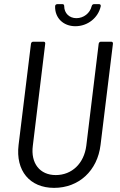

<svg xmlns="http://www.w3.org/2000/svg" viewBox="-20 -902 580 930"><path d="M345 -775C405 -775 456 -816 468 -872C469 -879 465 -882 459 -882H436C430 -882 426 -879 424 -872C416 -838 385 -814 350 -814C316 -814 291 -838 291 -872C291 -879 288 -882 282 -882H258C252 -882 247 -878 247 -872C245 -816 286 -775 345 -775ZM242 8C362 8 452 -75 467 -200L527 -690C528 -696 524 -700 519 -700H469C463 -700 459 -696 458 -690L398 -196C387 -111 329 -54 250 -54C173 -54 128 -111 139 -196L199 -690C200 -696 197 -700 191 -700H141C135 -700 131 -696 130 -690L70 -200C55 -75 124 8 242 8Z"/></svg>

Font: Barlow Semi Condensed
Style: Italic
Weight: 400
Width: 4
Italic angle: -7°
Designer: Jeremy Tribby
Foundry: Tribby Type
Version: Version 1.422;hotconv 1.0.109;makeotfexe 2.5.65596